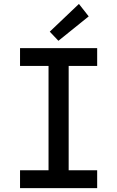

<svg xmlns="http://www.w3.org/2000/svg" viewBox="-20 -967 602 987"><path d="M229.5 0V-719.7H333V0ZM83 0V-91.8H479.5V0ZM83 -627.9V-719.7H479.5V-627.9ZM280.3 -757.3 235.8 -804.2 385.7 -946.8 436 -882.8Z"/></svg>

Font: Reddit Mono Medium
Style: Regular
Weight: 500
Monospace: yes
Designer: Stephen Hutchings
Foundry: Reddit
Version: Version 1.014